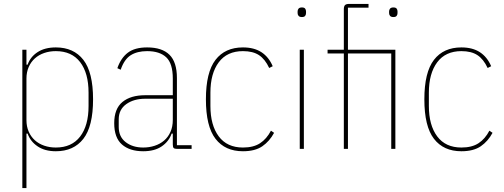

<svg xmlns="http://www.w3.org/2000/svg" viewBox="-20 -760 2571 980"><path d="M94 -506H115V-430H121Q135 -470 172 -494Q209 -518 265 -518Q356 -518 405.5 -454.5Q455 -391 455 -253Q455 -115 405.5 -51.5Q356 12 265 12Q209 12 172 -13Q135 -38 121 -78H115V200H94ZM265 -7Q346 -7 389 -63Q432 -119 432 -219V-287Q432 -387 389 -443Q346 -499 265 -499Q233 -499 205.5 -489.5Q178 -480 158 -462Q138 -444 126.5 -418Q115 -392 115 -359V-147Q115 -114 126.5 -88Q138 -62 158 -44Q178 -26 205.5 -16.5Q233 -7 265 -7Z M885 0Q871 0 866.5 -4.5Q862 -9 862 -23V-78H856Q842 -38 805.5 -13Q769 12 711 12Q642 12 602.5 -22.5Q563 -57 563 -131Q563 -205 605 -239.5Q647 -274 721 -274H862V-359Q862 -436 828.5 -467.5Q795 -499 731 -499Q680 -499 647 -478Q614 -457 596 -404L579 -412Q597 -464 632.5 -491Q668 -518 731 -518Q807 -518 845 -480.5Q883 -443 883 -362V-19H958V0ZM711 -7Q742 -7 769.5 -16Q797 -25 817.5 -42.5Q838 -60 850 -86.5Q862 -113 862 -148V-256H721Q663 -256 624.5 -228.5Q586 -201 586 -151V-112Q586 -62 621.5 -34.5Q657 -7 711 -7Z M1220 12Q1129 12 1080 -51.5Q1031 -115 1031 -253Q1031 -391 1080 -454.5Q1129 -518 1220 -518Q1277 -518 1314.5 -493.5Q1352 -469 1372 -422L1354 -413Q1333 -458 1302 -478.5Q1271 -499 1220 -499Q1139 -499 1096.5 -442Q1054 -385 1054 -287V-219Q1054 -121 1096.5 -64Q1139 -7 1220 -7Q1274 -7 1307.5 -29Q1341 -51 1363 -93L1379 -82Q1356 -39 1319 -13.5Q1282 12 1220 12Z M1521 -673Q1509 -673 1504 -679Q1499 -685 1499 -693V-702Q1499 -710 1504 -716Q1509 -722 1521 -722Q1533 -722 1537.5 -716Q1542 -710 1542 -702V-693Q1542 -685 1537.5 -679Q1533 -673 1521 -673ZM1510 -506H1531V0H1510Z M1735 -487H1652V-506H1735V-713Q1735 -728 1741 -734Q1747 -740 1762 -740H1861V-721H1756V-506H1998V0H1977V-487H1756V0H1735ZM1988 -673Q1976 -673 1971 -679Q1966 -685 1966 -693V-702Q1966 -710 1971 -716Q1976 -722 1988 -722Q2000 -722 2004.5 -716Q2009 -710 2009 -702V-693Q2009 -685 2004.5 -679Q2000 -673 1988 -673Z M2335 12Q2244 12 2195 -51.5Q2146 -115 2146 -253Q2146 -391 2195 -454.5Q2244 -518 2335 -518Q2392 -518 2429.5 -493.5Q2467 -469 2487 -422L2469 -413Q2448 -458 2417 -478.5Q2386 -499 2335 -499Q2254 -499 2211.5 -442Q2169 -385 2169 -287V-219Q2169 -121 2211.5 -64Q2254 -7 2335 -7Q2389 -7 2422.5 -29Q2456 -51 2478 -93L2494 -82Q2471 -39 2434 -13.5Q2397 12 2335 12Z"/></svg>

Font: IBM Plex Sans Condensed Thin
Style: Regular
Weight: 100
Width: 3
Designer: Mike Abbink, Paul van der Laan, Pieter van Rosmalen
Foundry: Bold Monday
Version: Version 1.3